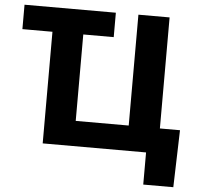

<svg xmlns="http://www.w3.org/2000/svg" viewBox="-58 -767 1029 994"><g transform="rotate(5 456.5 -270.0)"><path d="M503.9 -580.1H345.7V-130.9H621.1V-707H783.2V-129.9H887.7L878.9 167H722.7V0H185.5V-580.1H29.3V-707H503.9Z"/></g></svg>

Font: Pretendard ExtraBold
Style: Regular
Weight: 800
Designer: Base glyphs from Inter by Rasmus Andersson; Hangeul glyphs from Noto Sans CJK(Source Han Sans) by Jang Soo-young and Kan
Foundry: Kil Hyung-jin
Version: Version 1.309